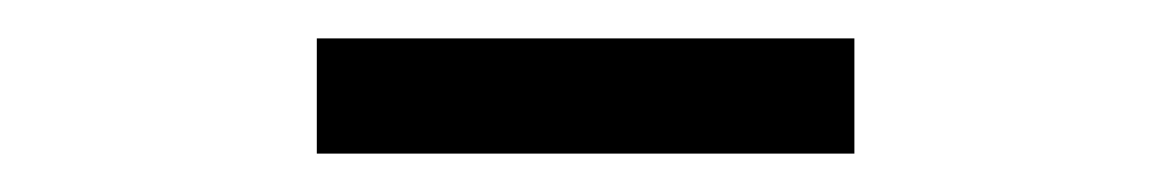

<svg xmlns="http://www.w3.org/2000/svg" viewBox="-20 -773 604 100"><path d="M145 -693V-753H425V-693Z"/></svg>

Font: Ruda
Style: Regular
Weight: 400
Designer: Mariela Monsalve, Angelina Sanchez
Foundry: Mariela Monsalve, Angelina Sanchez
Version: Version 1.002